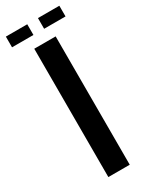

<svg xmlns="http://www.w3.org/2000/svg" viewBox="-272 -866 718 911"><g transform="rotate(-30 87.5 -410.0)"><path d="M146.5 0H29.3V-703.1H146.5ZM234.4 -761.7H117.2V-820.3H234.4ZM58.6 -761.7H-58.6V-820.3H58.6Z"/></g></svg>

Font: Gerhaus
Style: Regular
Weight: 400
Designer: GGBotNet
Foundry: GGBotNet
Version: 1.01